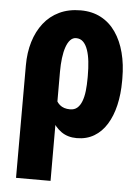

<svg xmlns="http://www.w3.org/2000/svg" viewBox="-53 -580 602 825"><g transform="rotate(5 248.0 -167.5)"><path d="M47.4 203.1V-282.2Q47.4 -337.4 61.5 -384Q75.7 -430.7 102.8 -465.3Q129.9 -500 169.9 -519Q210 -538.1 261.7 -538.1Q311.5 -538.1 349.6 -517.8Q387.7 -497.6 413.3 -460.4Q439 -423.3 452.1 -373Q465.3 -322.8 465.3 -261.7V-251.5Q465.3 -194.3 454.1 -146.5Q442.9 -98.6 421.1 -63.5Q399.4 -28.3 366.9 -9Q334.5 10.3 292 10.3Q252.9 10.3 225.3 -9.3Q197.8 -28.8 179.2 -64Q160.6 -99.1 149.2 -146Q137.7 -192.9 131.3 -246.6Q133.3 -246.1 144.5 -241.7Q155.8 -237.3 166.5 -233.4Q177.2 -229.5 178.2 -229.5Q177.2 -193.4 184.3 -166.3Q191.4 -139.2 208.3 -124.8Q225.1 -110.4 252.9 -110.4Q271.5 -110.4 283.7 -120.8Q295.9 -131.3 303.2 -150.4Q310.5 -169.4 313.5 -195.3Q316.4 -221.2 316.4 -251.5V-261.7Q316.4 -294.4 313.2 -322.5Q310.1 -350.6 302.7 -371.8Q295.4 -393.1 283.2 -405.3Q271 -417.5 252.4 -417.5Q238.3 -417.5 227.5 -406.2Q216.8 -395 209.7 -374.5Q202.6 -354 199.2 -326.7Q195.8 -299.3 195.8 -267.1L196.3 203.1Z"/></g></svg>

Font: Roboto Condensed ExtraBold
Style: Regular
Weight: 800
Designer: Christian Robertson
Foundry: Google
Version: Version 3.008; 2023